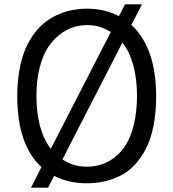

<svg xmlns="http://www.w3.org/2000/svg" viewBox="-20 -825 795 880"><path d="M379.9 -785.2Q459.5 -785.2 524.9 -751L553.2 -805.2H630.9L582 -710.9Q694.3 -608.4 695.8 -386.2Q695.8 -309.6 683.3 -247.3Q670.9 -185.1 648.2 -142.1Q625.5 -99.1 595.9 -67.9Q566.4 -36.6 529.8 -18.8Q493.2 -1 455.8 7.1Q418.5 15.1 377 15.1Q294.9 15.1 228 -19L200.2 35.2H122.1L169.9 -59.1Q59.1 -161.6 59.1 -383.8Q59.1 -449.2 69.1 -504.4Q79.1 -559.6 96.4 -600.3Q113.8 -641.1 138.2 -673.1Q162.6 -705.1 190.4 -725.8Q218.3 -746.6 250.7 -760.3Q283.2 -773.9 314.7 -779.5Q346.2 -785.2 379.9 -785.2ZM607.9 -383.8Q607.9 -543.5 541 -629.9L266.1 -94.2Q316.4 -61 377 -61Q411.6 -61 443.1 -70.6Q474.6 -80.1 505.1 -103.5Q535.6 -127 557.9 -162.8Q580.1 -198.7 593.8 -255.4Q607.4 -312 607.9 -383.8ZM379.9 -710Q347.2 -710 315.7 -700.2Q284.2 -690.4 253.2 -666.3Q222.2 -642.1 199 -606.2Q175.8 -570.3 161.4 -513.7Q147 -457 147 -386.2Q147 -228.5 212.9 -143.1L487.8 -678.2Q438.5 -710 379.9 -710Z"/></svg>

Font: Junction Regular
Style: Regular
Weight: 500
Designer: Caroline Hadilaksono
Foundry: Caroline Hadilaksono
Version: Version 1.056